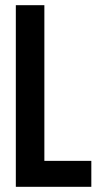

<svg xmlns="http://www.w3.org/2000/svg" viewBox="-20 -720 384 740"><path d="M41 -700H151V-100H332V0H41Z"/></svg>

Font: kids-team
Style: team
Weight: 400
Designer: Ryoichi Tsunekawa, Thomas Gollenia, Laura Emeder
Foundry: Ryoichi Tsunekawa, Thomas Gollenia, Laura Emeder
Version: Version 2.000